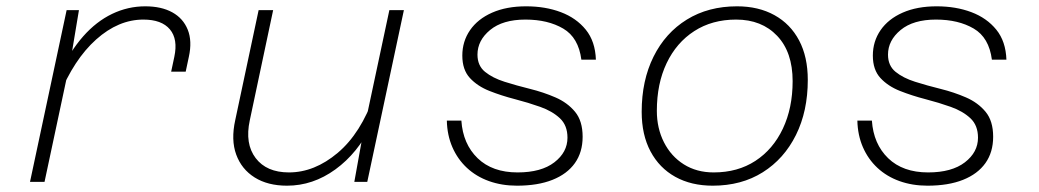

<svg xmlns="http://www.w3.org/2000/svg" viewBox="-20 -576 3290 608"><path d="M522 -349 532 -396Q544 -452 518 -483Q492 -514 434 -514Q355 -514 284.5 -451Q214 -388 167 -272L170 -345Q202 -414 243.5 -461Q285 -508 335 -532Q385 -556 440 -556Q491 -556 525.5 -537Q560 -518 574.5 -482Q589 -446 578 -396L568 -349ZM75 0 191 -544H230L205 -394L121 0Z M845 -544 771 -195Q755 -121 789.5 -75.5Q824 -30 895 -30Q976 -30 1049.5 -92Q1123 -154 1165 -274L1157 -181Q1113 -91 1042 -39.5Q971 12 889 12Q828 12 786.5 -14Q745 -40 728 -86.5Q711 -133 725 -196L799 -544ZM1259 -544 1143 0H1102L1129 -150L1213 -544Z M1617 12Q1569 12 1528.5 -2.5Q1488 -17 1458.5 -44.5Q1429 -72 1412.5 -110Q1396 -148 1395 -194H1441Q1446 -120 1492.5 -75Q1539 -30 1619 -30Q1694 -30 1735.5 -62Q1777 -94 1777 -140Q1777 -179 1753 -201.5Q1729 -224 1691 -237.5Q1653 -251 1610.5 -262Q1568 -273 1530 -288Q1492 -303 1468 -329Q1444 -355 1444 -400Q1444 -445 1468.5 -480.5Q1493 -516 1538.5 -536Q1584 -556 1646 -556Q1707 -556 1756 -537.5Q1805 -519 1835 -482Q1865 -445 1867 -387H1821Q1812 -457 1763.5 -485.5Q1715 -514 1644 -514Q1572 -514 1532 -481Q1492 -448 1492 -403Q1492 -368 1516 -348.5Q1540 -329 1578 -317Q1616 -305 1658.5 -294.5Q1701 -284 1739 -267.5Q1777 -251 1801 -222Q1825 -193 1825 -143Q1825 -94 1800.5 -59.5Q1776 -25 1729.5 -6.5Q1683 12 1617 12Z M2237 12Q2169 12 2118.5 -16Q2068 -44 2040 -96.5Q2012 -149 2012 -222Q2012 -321 2049.5 -396.5Q2087 -472 2155 -514Q2223 -556 2314 -556Q2382 -556 2432.5 -528Q2483 -500 2510.5 -448Q2538 -396 2538 -323Q2538 -224 2500.5 -148.5Q2463 -73 2395.5 -30.5Q2328 12 2237 12ZM2240 -30Q2316 -30 2372 -66.5Q2428 -103 2459 -168.5Q2490 -234 2490 -319Q2490 -411 2441 -462.5Q2392 -514 2311 -514Q2235 -514 2178.5 -477.5Q2122 -441 2091 -376Q2060 -311 2060 -225Q2060 -170 2082.5 -125.5Q2105 -81 2145.5 -55.5Q2186 -30 2240 -30Z M2917 12Q2869 12 2828.5 -2.5Q2788 -17 2758.5 -44.5Q2729 -72 2712.5 -110Q2696 -148 2695 -194H2741Q2746 -120 2792.5 -75Q2839 -30 2919 -30Q2994 -30 3035.5 -62Q3077 -94 3077 -140Q3077 -179 3053 -201.5Q3029 -224 2991 -237.5Q2953 -251 2910.5 -262Q2868 -273 2830 -288Q2792 -303 2768 -329Q2744 -355 2744 -400Q2744 -445 2768.5 -480.5Q2793 -516 2838.5 -536Q2884 -556 2946 -556Q3007 -556 3056 -537.5Q3105 -519 3135 -482Q3165 -445 3167 -387H3121Q3112 -457 3063.5 -485.5Q3015 -514 2944 -514Q2872 -514 2832 -481Q2792 -448 2792 -403Q2792 -368 2816 -348.5Q2840 -329 2878 -317Q2916 -305 2958.5 -294.5Q3001 -284 3039 -267.5Q3077 -251 3101 -222Q3125 -193 3125 -143Q3125 -94 3100.5 -59.5Q3076 -25 3029.5 -6.5Q2983 12 2917 12Z"/></svg>

Font: Azeret Mono Thin Thin
Style: Italic
Weight: 250
Italic angle: -12°
Version: Version 1.002